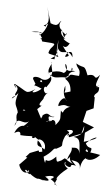

<svg xmlns="http://www.w3.org/2000/svg" viewBox="-81 -1068 873 1494"><g transform="rotate(-5 355.5 -321.0)"><path d="M650 -256C639 -339 690 -289 695 -360C597 -369 657 -401 626 -335C673 -390 641 -344 700 -375C642 -352 689 -416 711 -455C648 -404 694 -472 613 -460C595 -555 595 -507 534 -560C537 -514 568 -516 547 -461C460 -480 510 -485 438 -448C456 -489 510 -452 480 -477C454 -439 458 -509 522 -497C470 -528 481 -468 497 -530C521 -502 438 -484 449 -563C457 -565 471 -509 435 -497C436 -480 413 -529 314 -506C305 -543 354 -572 346 -589C331 -530 356 -525 329 -478C329 -478 299 -436 256 -462C230 -485 184 -494 189 -468C212 -405 206 -429 235 -397C233 -411 247 -491 258 -437C222 -454 191 -423 192 -410C186 -439 269 -365 253 -391C210 -357 139 -355 200 -388C115 -355 143 -370 46 -441C18 -450 76 -372 40 -438C98 -396 18 -367 44 -351C8 -347 -15 -303 65 -369C13 -269 47 -284 48 -210C89 -227 90 -245 103 -234C127 -227 42 -221 122 -271C34 -254 100 -215 90 -262C-9 -183 64 -171 12 -118C49 -201 74 -114 128 -143C77 -95 56 -115 119 -103C110 -93 63 -151 6 -63C34 -73 59 -77 52 -42C135 -20 152 -35 141 -12C141 -12 198 4 128 -60C151 -22 219 30 185 5C214 -4 252 42 229 86C199 49 165 69 183 11C231 59 202 120 208 145C299 110 297 76 320 88C402 62 343 78 398 -4C430 -32 446 -23 416 -47C476 -59 479 -16 413 -7C447 -49 413 9 432 7L526 -12L553 -70C549 2 491 3 462 8C526 23 499 72 499 143C496 71 440 102 443 86C441 131 418 131 398 179C458 138 389 165 441 218C355 162 405 158 353 182C322 187 312 206 316 149C222 215 241 134 225 190C201 114 251 97 184 102C206 129 185 108 183 89L113 103L78 131L91 137L23 186C28 232 56 260 83 251C79 271 96 202 92 252C129 298 39 227 73 231C144 320 164 308 164 308C217 329 197 339 191 319C191 319 283 355 216 296C272 288 311 306 257 319C313 371 295 392 295 364C257 376 331 305 299 321C319 296 345 277 397 249C341 200 416 171 391 175C372 194 378 195 387 206C357 203 418 266 427 224C466 224 478 262 429 183C436 197 510 191 488 265C506 194 545 169 564 185C513 161 566 237 657 166C561 127 530 136 556 112C589 155 520 152 583 139C614 84 570 125 554 66C640 0 702 38 539 53L554 -17L628 -52L545 -102L581 -185L638 -200L655 -288L642 -280ZM237 -256C188 -260 269 -312 256 -312C280 -357 314 -354 278 -348C252 -367 270 -417 286 -395C300 -417 369 -454 301 -511C362 -443 364 -475 455 -456C402 -448 485 -450 470 -346C408 -338 423 -340 428 -353C435 -389 427 -301 434 -395C389 -315 454 -255 429 -283C422 -326 360 -265 367 -241C446 -259 410 -223 498 -225C436 -249 433 -179 466 -229C380 -219 409 -160 383 -205C368 -136 385 -142 331 -96C342 -170 267 -121 259 -130C328 -149 312 -127 285 -130C272 -201 308 -145 328 -162C282 -157 297 -216 232 -177C267 -205 206 -146 226 -149L200 -232ZM369 -607C365 -624 403 -666 403 -689C423 -622 483 -692 508 -610C523 -693 442 -633 455 -617C500 -626 479 -618 441 -706C476 -668 504 -741 499 -717C426 -766 456 -773 476 -746C416 -805 444 -819 444 -836C457 -750 464 -765 463 -788C454 -762 509 -826 466 -788C489 -786 390 -847 448 -900C423 -893 425 -848 362 -889L348 -1018C350 -975 370 -879 307 -878C334 -851 309 -878 343 -887C303 -804 257 -805 266 -802C289 -840 264 -822 208 -835C281 -840 309 -804 271 -824C284 -759 300 -788 269 -777C281 -772 276 -794 285 -753C353 -735 373 -734 377 -723C364 -699 341 -701 325 -660C333 -647 337 -655 400 -621C392 -644 378 -644 412 -754L390 -637L338 -614Z"/></g></svg>

Font: Hussar Lance
Style: ExBd
Weight: 700
Foundry: Cannot Into Space Fonts, PlusOne Fonts
Version: Version 2.270